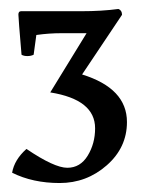

<svg xmlns="http://www.w3.org/2000/svg" viewBox="-20 -701 329 428"><path d="M263 -429Q263 -372 218 -332.5Q173 -293 113 -293Q53 -293 7 -316Q12 -345 39 -369Q101 -327 130 -327Q159 -327 175.5 -354Q192 -381 192 -415Q192 -479 92 -495L173 -627H117Q89 -627 61 -623L55 -579Q49 -576 41 -576Q33 -576 28 -579Q21 -661 21 -668.5Q21 -676 27 -676H161Q207 -676 244 -681Q252 -678 252 -668L163 -535Q263 -504 263 -429Z"/></svg>

Font: Rosarivo
Style: Regular
Weight: 400
Designer: Pablo Ugerman
Foundry: Pablo Ugerman
Version: Version 1.003